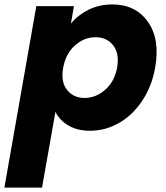

<svg xmlns="http://www.w3.org/2000/svg" viewBox="-56 -586 755 872"><path d="M266.1 -479Q297.9 -518.1 346.7 -542Q395.5 -565.9 454.1 -565.9Q559.6 -565.9 615.5 -487.3Q671.4 -408.7 648.9 -279.8Q633.8 -193.8 589.4 -127.7Q544.9 -61.5 483.4 -26.9Q421.9 7.8 353 7.8Q294.9 7.8 254.6 -16.1Q214.4 -40 195.8 -78.1L134.8 266.1H-36.1L108.9 -558.1H279.8ZM476.1 -279.8Q486.8 -343.8 457.8 -380.4Q428.7 -417 377.9 -417Q326.7 -417 284.7 -379.9Q242.7 -342.8 231 -278.8Q219.2 -214.8 248.3 -178Q277.3 -141.1 328.1 -141.1Q379.4 -141.1 421.9 -178.5Q464.4 -215.8 476.1 -279.8Z"/></svg>

Font: Poppins
Style: Bold Italic
Weight: 700
Italic angle: -10°
Designer: Ninad Kale (Devanagari), Jonny Pinhorn (Latin)
Foundry: Indian Type Foundry
Version: Version 3.200;PS 1.000;hotconv 16.6.54;makeotf.lib2.5.65590